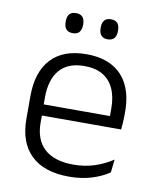

<svg xmlns="http://www.w3.org/2000/svg" viewBox="-78 -720 647 792"><g transform="rotate(10 246.0 -324.0)"><path d="M265 10.5Q159.5 10.5 105 -42.5Q50.5 -95.5 50.5 -193.5V-288.5Q50.5 -390.5 101.2 -445Q152 -499.5 249 -499.5Q314 -499.5 358 -475Q402 -450.5 424.2 -404.5Q446.5 -358.5 446.5 -294V-276.5Q446.5 -262 445.5 -247.5Q444.5 -233 443 -218.5H387Q388 -240.5 388 -260.2Q388 -280 388 -296.5Q388 -345.5 372.2 -379.8Q356.5 -414 325.8 -432Q295 -450 249 -450Q180.5 -450 145.5 -409.8Q110.5 -369.5 110.5 -293.5V-246L111 -238V-187.5Q111 -154 120.8 -127Q130.5 -100 150.8 -80.8Q171 -61.5 201.8 -51.5Q232.5 -41.5 273.5 -41.5Q321 -41.5 361.8 -54.8Q402.5 -68 438 -91.5L432 -37Q401 -15.5 358.5 -2.5Q316 10.5 265 10.5ZM82 -218.5V-265H429.5V-218.5ZM177 -575Q158.5 -575 149.5 -585.5Q140.5 -596 140.5 -616V-619Q140.5 -638.5 149.5 -648.8Q158.5 -659 177 -659Q195.5 -659 204.5 -648.8Q213.5 -638.5 213.5 -619V-616Q213.5 -596 204.5 -585.5Q195.5 -575 177 -575ZM323 -575Q305 -575 296 -585.5Q287 -596 287 -616V-619Q287 -638.5 296 -648.8Q305 -659 323 -659Q341.5 -659 350.5 -648.8Q359.5 -638.5 359.5 -619V-616Q359.5 -596 350.5 -585.5Q341.5 -575 323 -575Z"/></g></svg>

Font: Anek Tamil Medium Light
Style: Regular
Weight: 300
Version: Version 1.003